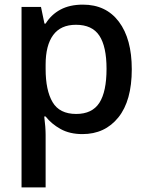

<svg xmlns="http://www.w3.org/2000/svg" viewBox="-20 -569 640 829"><path d="M73 240V-539H157L172 -467H177Q201 -506 241 -527.5Q281 -549 338 -549Q438 -549 493.5 -475Q549 -401 549 -270Q549 -134 491 -62Q433 10 336 10Q281 10 241.5 -12Q202 -34 177 -66H171Q174 -43 175.5 -22.5Q177 -2 177 13V240ZM309 -77Q378 -77 409 -125Q440 -173 440 -272Q440 -368 409 -415Q378 -462 308 -462Q242 -462 209.5 -417.5Q177 -373 177 -290V-271Q177 -179 207 -128Q237 -77 309 -77Z"/></svg>

Font: Noto Sans Mono Medium
Style: Regular
Weight: 500
Designer: Monotype Design Team
Foundry: Monotype Imaging Inc.
Version: Version 2.014